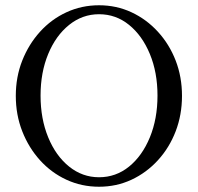

<svg xmlns="http://www.w3.org/2000/svg" viewBox="-20 -696 751 729"><path d="M356 13Q290 13 232.5 -13.5Q175 -40 132 -87.5Q89 -135 64.5 -197.5Q40 -260 40 -332Q40 -404 64.5 -466Q89 -528 132 -575.5Q175 -623 232.5 -649.5Q290 -676 356 -676Q422 -676 479 -649.5Q536 -623 579.5 -575.5Q623 -528 647 -466Q671 -404 671 -332Q671 -260 647 -197.5Q623 -135 579.5 -87.5Q536 -40 479 -13.5Q422 13 356 13ZM356 -23Q420 -23 470 -63.5Q520 -104 549 -174.5Q578 -245 578 -333Q578 -421 549 -491Q520 -561 470 -601.5Q420 -642 356 -642Q293 -642 242.5 -601.5Q192 -561 163 -491Q134 -421 134 -333Q134 -245 163 -174.5Q192 -104 242.5 -63.5Q293 -23 356 -23Z"/></svg>

Font: Junicode
Style: Regular
Weight: 400
Designer: Peter S. Baker
Version: Version 2.100; ttfautohint (v1.8.4)